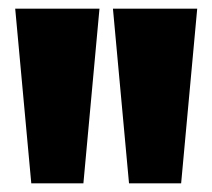

<svg xmlns="http://www.w3.org/2000/svg" viewBox="-20 -828 489 442"><path d="M52 -406 15 -808H209L172 -406ZM277 -406 240 -808H434L397 -406Z"/></svg>

Font: Encode Sans Condensed Condensed Black
Style: Regular
Weight: 900
Width: 3
Designer: Multiple Designers
Foundry: Impallari Type
Version: Version 3.000; ttfautohint (v1.8.3) -l 8 -r 50 -G 200 -x 14 